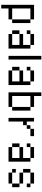

<svg xmlns="http://www.w3.org/2000/svg" viewBox="1261 -1863 728 3290"><g transform="rotate(90 1625.0 -218.0)"><path d="M312.5 -375H375V-62.5H312.5ZM62.5 -437.5H312.5V-375H125V-62.5H312.5V0H125V125H62.5Z M500 -375H562.5V-312.5H500ZM500 -187.5H562.5V-62.5H500ZM750 -375H812.5V0H562.5V-62.5H750V-187.5H562.5V-250H750ZM562.5 -437.5H750V-375H562.5Z M937.5 -562.5H1000V0H937.5Z M1125 -375H1187.5V-312.5H1125ZM1125 -187.5H1187.5V-62.5H1125ZM1375 -375H1437.5V0H1187.5V-62.5H1375V-187.5H1187.5V-250H1375ZM1187.5 -437.5H1375V-375H1187.5Z M1812.5 -375H1875V-62.5H1812.5ZM1562.5 -562.5H1625V-437.5H1812.5V-375H1625V-62.5H1812.5V0H1562.5Z M2187.5 -437.5H2312.5V-375H2187.5ZM2125 -375H2187.5V-312.5H2125ZM2000 -437.5H2062.5V-312.5H2125V-250H2062.5V0H2000Z M2437.5 -375H2500V-312.5H2437.5ZM2437.5 -187.5H2500V-62.5H2437.5ZM2687.5 -375H2750V0H2500V-62.5H2687.5V-187.5H2500V-250H2687.5ZM2500 -437.5H2687.5V-375H2500Z M2875 -375H2937.5V-250H2875ZM3125 -187.5H3187.5V-62.5H3125ZM2937.5 -62.5H3125V0H2937.5ZM2875 -125H2937.5V-62.5H2875ZM2937.5 -250H3125V-187.5H2937.5ZM3125 -375H3187.5V-312.5H3125ZM2937.5 -437.5H3125V-375H2937.5Z"/></g></svg>

Font: Pixel Operator
Style: Regular
Weight: 400
Designer: Jayvee Enaguas (HarvettFox96)
Version: 2016.04.25